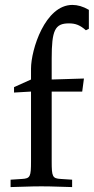

<svg xmlns="http://www.w3.org/2000/svg" viewBox="-20 -757 381 780"><path d="M341 -717C317 -731 295 -737 274 -737C163 -737 106 -555 106 -478V-476V-434L37 -403V-381L106 -385V-102C106 -39 103 -32 69 -30L23 -27V3C123 0 123 0 148 0C173 0 173 0 273 3V-27L227 -30C193 -32 190 -39 190 -102V-385H314L321 -438L190 -434V-519C190 -634 203 -662 260 -662C287 -662 305 -655 329 -634L341 -640Z"/></svg>

Font: Asana Math
Style: Regular
Weight: 400
Version: Version 000.958